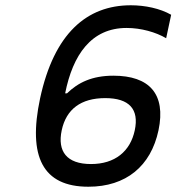

<svg xmlns="http://www.w3.org/2000/svg" viewBox="-20 -699 669 728"><path d="M476 -679C309 -679 185 -572 132 -326C85 -105 142 9 315 9C458 9 552 -69 581 -205C610 -343 546 -412 410 -412C329 -412 276 -386 234 -345H227C256 -491 326 -593 460 -593C515 -593 571 -577 610 -554L629 -643C587 -667 530 -679 476 -679ZM214 -205C231 -285 287 -327 379 -327C470 -327 508 -285 491 -205C474 -125 416 -77 325 -77C233 -77 197 -125 214 -205Z"/></svg>

Font: LT Wave Mono
Style: Italic
Weight: 400
Designer: Daniel Lyons
Version: Version 2.5 (Glyphs App)